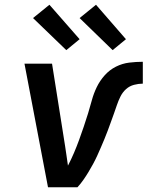

<svg xmlns="http://www.w3.org/2000/svg" viewBox="-20 -788 640 808"><path d="M306 0H182L83 -520H199L254 -173Q257 -153 260 -132.5Q263 -112 266 -91Q280 -118 291.5 -145Q303 -172 313 -199.5Q323 -227 332.5 -255Q342 -283 350.5 -310.5Q359 -338 366.5 -366Q374 -394 387 -421Q400 -448 420.5 -471Q441 -494 468 -507.5Q495 -521 524 -524.5Q553 -528 581 -528V-436Q563 -436 544 -431Q525 -426 510.5 -413Q496 -400 487 -382Q478 -364 472 -346Q466 -328 459.5 -310Q453 -292 446.5 -274Q440 -256 433.5 -238.5Q427 -221 419.5 -203Q412 -185 404.5 -167.5Q397 -150 389 -132.5Q381 -115 371.5 -97.5Q362 -80 352 -63.5Q342 -47 330.5 -30.5Q319 -14 306 0ZM454 -577 315 -712 384 -768 510 -623ZM259 -577 119 -712 188 -768 315 -623Z"/></svg>

Font: Iosevka Aile Semibold Oblique
Style: Regular
Weight: 600
Italic angle: -9°
Designer: Belleve Invis
Foundry: Belleve Invis
Version: Version 31.1.0; ttfautohint (v1.8.4)